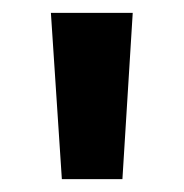

<svg xmlns="http://www.w3.org/2000/svg" viewBox="-20 -871 285 298"><path d="M76 -593 59 -851H186L170 -593Z"/></svg>

Font: Noto Sans Tamil UI ExtraCondensed
Style: Bold
Weight: 700
Width: 2
Designer: Jelle Bosma - Monotype Design Team
Foundry: Monotype Imaging Inc.
Version: Version 2.004; ttfautohint (v1.8.4.7-5d5b)